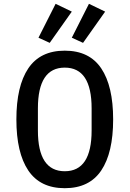

<svg xmlns="http://www.w3.org/2000/svg" viewBox="-20 -976 680 1008"><path d="M66 -349Q66 -524 128.5 -617Q191 -710 320 -710Q449 -710 511.5 -617Q574 -524 574 -349Q574 -174 511.5 -81Q449 12 320 12Q191 12 128.5 -81Q66 -174 66 -349ZM320 -77Q461 -77 461 -291V-407Q461 -621 320 -621Q179 -621 179 -407V-291Q179 -77 320 -77ZM241 -751 182 -778 272 -956 357 -915ZM447 -956 532 -915 416 -751 357 -778Z"/></svg>

Font: Writer Medium
Style: Regular
Weight: 500
Monospace: yes
Designer: Mike Abbink, Paul van der Laan, Pieter van Rosmalen
Foundry: Bold Monday
Version: Version 2.001 2020